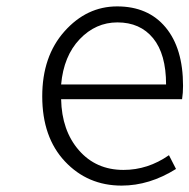

<svg xmlns="http://www.w3.org/2000/svg" viewBox="-20 -567 592 600"><path d="M360 13Q254 13 183 -62.5Q112 -138 112 -266Q112 -391 181.5 -469Q251 -547 346 -547Q443 -547 497.5 -481.5Q552 -416 552 -299Q552 -276 549 -257H171Q173 -159 226.5 -97.5Q280 -36 366 -36Q442 -36 508 -82L530 -39Q447 13 360 13ZM171 -303H499Q499 -398 458.5 -447.5Q418 -497 347 -497Q279 -497 229 -444.5Q179 -392 171 -303Z"/></svg>

Font: NotoSansHansLight
Style: Regular
Weight: 300
Designer: Ryoko NISHIZUKA  (kana & ideographs); Paul D. Hunt (Latin, Greek & Cyrillic); Wenlong ZHANG  (bopomofo); Sandoll Communi
Foundry: Adobe Systems Incorporated
Version: Version 1.00;December 8, 2021;FontCreator 13.0.0.2675 64-bit